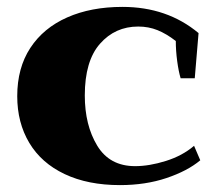

<svg xmlns="http://www.w3.org/2000/svg" viewBox="-20 -527 621 557"><path d="M30 -248Q30 -330 68 -388Q106 -446 175 -476.5Q244 -507 335 -507Q465 -507 556 -431L545 -300H504Q498 -320 494 -350Q490 -380 490 -408Q463 -429 437 -439.5Q411 -450 381 -450Q314 -450 270 -400Q226 -350 226 -250Q226 -164 262 -104.5Q298 -45 372 -45Q413 -45 461 -60Q509 -75 543 -104L561 -62Q524 -31 463 -10.5Q402 10 328 10Q235 10 167.5 -22Q100 -54 65 -112.5Q30 -171 30 -248Z"/></svg>

Font: Trirong Black
Style: Regular
Weight: 900
Designer: Katatrad Team
Foundry: CadsonDemak
Version: Version 1.001